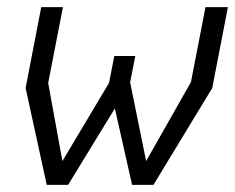

<svg xmlns="http://www.w3.org/2000/svg" viewBox="-20 -520 661 540"><path d="M111.5 0H171.5L303 -215L351.5 0H411.5L577 -272.5L621 -500H558L517 -289L391 -67L346 -288.5L360.5 -362.5H301.5L286.5 -286.5L155.5 -67L115.5 -286.5L157 -500H96L52 -272.5Z"/></svg>

Font: Monaspace Krypton ExtraLight
Style: Italic
Weight: 200
Italic angle: -11°
Designer: Riley Cran & the Lettermatic Team
Foundry: Lettermatic
Version: Version 1.101 (Monaspace Krypton)